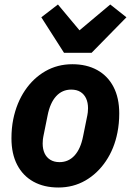

<svg xmlns="http://www.w3.org/2000/svg" viewBox="-20 -823 583 855"><path d="M240 12Q176 12 129 -14Q82 -40 56.5 -89Q31 -138 31 -207Q31 -230 33 -251Q35 -272 39 -292Q54 -365 91 -420Q128 -475 182 -506Q236 -537 302 -537Q366 -537 413 -511Q460 -485 485.5 -436Q511 -387 511 -318Q511 -296 509 -274.5Q507 -253 503 -233Q489 -161 451.5 -105.5Q414 -50 360 -19Q306 12 240 12ZM245 -101Q285 -101 312 -130.5Q339 -160 350 -216L369 -310Q370 -315 371 -323Q372 -331 372 -341Q372 -366 363.5 -384.5Q355 -403 338.5 -413.5Q322 -424 297 -424Q257 -424 230 -394.5Q203 -365 192 -309L173 -215Q172 -211 171 -202.5Q170 -194 170 -184Q170 -159 178.5 -140.5Q187 -122 204 -111.5Q221 -101 245 -101ZM388 -588H265L164 -746L238 -803L334 -688L471 -803L543 -746Z"/></svg>

Font: IBM Plex Sans Var
Style: Italic
Weight: 400
Italic angle: -11.31°
Designer: Mike Abbink, Paul van der Laan, Pieter van Rosmalen
Foundry: Bold Monday
Version: Version 1.001